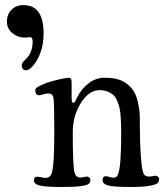

<svg xmlns="http://www.w3.org/2000/svg" viewBox="-20 -728 648 755"><path d="M65.4 -470.2Q65.4 -474.6 67.6 -479Q69.8 -483.4 72.3 -486.1Q74.7 -488.8 79.1 -493.2Q83.5 -497.6 85.4 -499.5Q108.4 -524.9 108.4 -564.5Q108.4 -582 98.1 -582Q97.2 -582 91.1 -581.1Q85 -580.1 76.7 -580.1Q49.8 -580.1 28.6 -597.7Q7.3 -615.2 7.3 -643.1Q7.3 -671.9 25.4 -689.9Q43.5 -708 72.3 -708Q151.4 -708 151.4 -596.7Q151.4 -538.1 127.2 -494.9Q103 -451.7 80.6 -451.7Q74.7 -451.7 70.1 -456.8Q65.4 -461.9 65.4 -470.2ZM193.4 -200.7V-234.4Q193.4 -324.7 190.2 -342.5Q187 -360.4 170.4 -360.4Q160.6 -360.4 149.4 -356.9Q138.2 -353.5 134.3 -353.5Q127 -353.5 122.8 -358.4Q118.7 -363.3 118.7 -370.6Q118.7 -379.4 125 -384Q131.3 -388.7 150.4 -397Q170.9 -405.8 203.9 -413.8Q236.8 -421.9 249.5 -421.9Q257.3 -421.9 259.5 -417.5Q261.7 -413.1 261.7 -401.9V-342.3Q261.7 -323.7 267.6 -323.7Q270 -323.7 271.7 -324.7Q273.4 -325.7 274.9 -328.1Q276.4 -330.6 277.6 -332.8Q278.8 -335 280.5 -339.1Q282.2 -343.3 283.7 -345.7Q301.8 -381.3 330.3 -401.9Q358.9 -422.4 390.6 -422.4Q434.1 -422.4 459.5 -410.4Q484.9 -398.4 502.4 -374.5Q515.6 -356.4 522.2 -326.4Q528.8 -296.4 529.5 -274.7Q530.3 -252.9 530.3 -207Q530.3 -160.2 533.9 -112.3Q537.6 -64.5 543.5 -48.3Q548.3 -33.7 565.4 -33.7Q571.8 -33.7 579.3 -35.4Q586.9 -37.1 591.3 -37.1Q596.7 -37.1 601.1 -33.4Q605.5 -29.8 605.5 -23.9Q605.5 -13.7 598.9 -7.6Q592.3 -1.5 566.7 2.9Q541 7.3 493.7 7.3Q428.7 7.3 406 1.5Q383.3 -4.4 383.3 -19Q383.3 -35.2 396.5 -35.2Q400.9 -35.2 410.2 -32.2Q419.4 -29.3 423.3 -29.3Q429.2 -29.3 432.1 -29.8Q435.1 -30.3 438.5 -33.4Q441.9 -36.6 444.3 -43Q456.5 -72.8 456.5 -200.7Q456.5 -225.1 456.1 -241.2Q455.6 -257.3 453.9 -277.1Q452.1 -296.9 448.5 -309.8Q444.8 -322.8 438.7 -335.9Q432.6 -349.1 423.6 -356.4Q414.6 -363.8 401.6 -368.7Q388.7 -373.5 371.6 -373.5Q329.6 -373.5 297.9 -323Q266.1 -272.5 266.1 -207Q266.1 -71.3 273.4 -48.3Q279.3 -29.8 295.4 -29.8Q301.8 -29.8 309.3 -31.7Q316.9 -33.7 321.3 -33.7Q326.7 -33.7 331.1 -30Q335.4 -26.4 335.4 -20.5Q335.4 -10.3 328.6 -4.9Q321.8 0.5 296.9 3.9Q272 7.3 223.6 7.3Q158.7 7.3 136 1.5Q113.3 -4.4 113.3 -19Q113.3 -33.2 126.5 -33.2Q130.9 -33.2 142.3 -30.8Q153.8 -28.3 157.7 -28.3Q175.3 -28.3 181.6 -42.5Q193.4 -67.4 193.4 -200.7Z"/></svg>

Font: Cooper*
Style: Regular
Weight: 400
Designer: Owen Earl
Foundry: indestructible type*
Version: Version 0.001